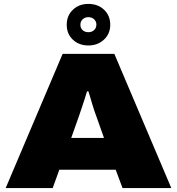

<svg xmlns="http://www.w3.org/2000/svg" viewBox="-20 -964 906 984"><path d="M9 0 301 -688H566L858 0H608L573 -94H284L250 0ZM345 -257H513L473 -370Q469 -380 464 -395Q459 -410 453.5 -428Q448 -446 443 -464Q438 -482 433 -496H426Q421 -478 413.5 -455.5Q406 -433 398.5 -410Q391 -387 385 -370ZM433 -731Q385 -731 353.5 -760.5Q322 -790 322 -837Q322 -884 353.5 -914Q385 -944 433 -944Q482 -944 513.5 -914Q545 -884 545 -837Q545 -791 513 -761Q481 -731 433 -731ZM433 -799Q451 -799 462.5 -810Q474 -821 474 -838Q474 -854 462.5 -865Q451 -876 433 -876Q415 -876 403.5 -865Q392 -854 392 -837Q392 -820 403.5 -809.5Q415 -799 433 -799Z"/></svg>

Font: Archivo SemiExpanded Black
Style: Regular
Weight: 900
Width: 6
Designer: Hector Gatti
Foundry: Omnibus-Type
Version: Version 2.001